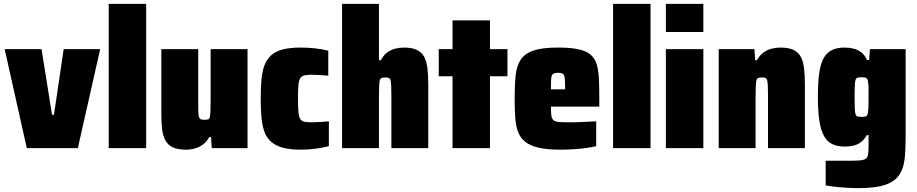

<svg xmlns="http://www.w3.org/2000/svg" viewBox="-20 -763 4724 989"><path d="M118 0 4 -510H194L248 -172H258L308 -510H496L381 0Z M540 0V-743H733V0Z M938 8Q896 8 870.5 -4Q845 -16 832 -39.5Q819 -63 815 -98.5Q811 -134 811 -182V-510H1001V-240Q1001 -207 1001.5 -188Q1002 -169 1005 -160Q1008 -151 1014.5 -148.5Q1021 -146 1033 -146Q1045 -146 1051.5 -148Q1058 -150 1060.5 -159Q1063 -168 1064 -189Q1065 -210 1065 -247V-510H1255V0H1071L1067 -57H1058Q1045 -33 1026 -19Q1007 -5 984.5 1.5Q962 8 938 8Z M1529 8Q1472 8 1434 -3Q1396 -14 1373.5 -35.5Q1351 -57 1340.5 -88.5Q1330 -120 1326.5 -162Q1323 -204 1323 -255Q1323 -308 1326.5 -350.5Q1330 -393 1341.5 -424.5Q1353 -456 1375.5 -477Q1398 -498 1435.5 -508Q1473 -518 1529 -518Q1567 -518 1602.5 -514Q1638 -510 1671 -502V-373Q1652 -375 1628.5 -376.5Q1605 -378 1584 -378Q1561 -378 1547 -374.5Q1533 -371 1526 -359Q1519 -347 1517 -322.5Q1515 -298 1515 -255Q1515 -213 1517 -188.5Q1519 -164 1525.5 -152Q1532 -140 1546 -136.5Q1560 -133 1584 -133Q1602 -133 1626 -134.5Q1650 -136 1674 -138V-10Q1638 -1 1601.5 3.5Q1565 8 1529 8Z M1742 0V-743H1932V-453H1942Q1955 -478 1973.5 -492Q1992 -506 2014.5 -512Q2037 -518 2060 -518Q2101 -518 2126 -506.5Q2151 -495 2164 -472Q2177 -449 2181.5 -413Q2186 -377 2186 -329V0H1996V-271Q1996 -304 1995 -322.5Q1994 -341 1991.5 -350Q1989 -359 1982.5 -361.5Q1976 -364 1965 -364Q1953 -364 1946 -361.5Q1939 -359 1936.5 -349.5Q1934 -340 1933 -320Q1932 -300 1932 -264V0Z M2311 0V-370H2240V-510H2311V-658H2504V-510H2594V-370H2504V0Z M2870 8Q2800 8 2755.5 -2Q2711 -12 2685.5 -32.5Q2660 -53 2648.5 -84Q2637 -115 2634 -157.5Q2631 -200 2631 -254Q2631 -324 2636 -374Q2641 -424 2662.5 -456Q2684 -488 2729 -503Q2774 -518 2854 -518Q2918 -518 2958.5 -509.5Q2999 -501 3021.5 -482Q3044 -463 3053.5 -432Q3063 -401 3065 -357Q3067 -313 3067 -254V-214H2818Q2818 -185 2820 -168.5Q2822 -152 2831 -144Q2840 -136 2860.5 -134.5Q2881 -133 2916 -133Q2931 -133 2952 -133.5Q2973 -134 2998.5 -135.5Q3024 -137 3051 -138V-10Q3032 -5 3002.5 -1Q2973 3 2938.5 5.5Q2904 8 2870 8ZM2891 -290V-303Q2891 -333 2890 -350Q2889 -367 2885.5 -375Q2882 -383 2874 -385.5Q2866 -388 2854 -388Q2841 -388 2833.5 -385Q2826 -382 2822.5 -374Q2819 -366 2818.5 -348.5Q2818 -331 2818 -303H2902Z M3138 0V-743H3331V0Z M3410 -598V-743H3603V-598ZM3410 0V-510H3603V0Z M3682 0V-510H3866L3870 -453H3879Q3893 -478 3912 -492Q3931 -506 3953.5 -512Q3976 -518 3999 -518Q4041 -518 4066 -506.5Q4091 -495 4104 -472Q4117 -449 4121.5 -413Q4126 -377 4126 -329V0H3936V-271Q3936 -304 3935 -322.5Q3934 -341 3931.5 -350Q3929 -359 3922.5 -361.5Q3916 -364 3905 -364Q3893 -364 3886 -361.5Q3879 -359 3876.5 -349.5Q3874 -340 3873 -320Q3872 -300 3872 -264V0Z M4404 206Q4371 206 4338.5 204Q4306 202 4279 199Q4252 196 4233 192V65Q4253 65 4273 65Q4293 65 4313 65Q4333 65 4353 65Q4391 65 4411.5 63Q4432 61 4441 53.5Q4450 46 4452 29Q4454 12 4454 -18V-67H4445Q4432 -44 4415 -31Q4398 -18 4377 -13Q4356 -8 4332 -8Q4294 -8 4267.5 -20.5Q4241 -33 4224.5 -62.5Q4208 -92 4200.5 -141Q4193 -190 4193 -264Q4193 -341 4200.5 -390.5Q4208 -440 4225 -467.5Q4242 -495 4268 -506.5Q4294 -518 4331 -518Q4355 -518 4377 -512.5Q4399 -507 4417 -493Q4435 -479 4446 -454H4457L4461 -510H4645V-56Q4645 9 4639.5 57.5Q4634 106 4611.5 139Q4589 172 4540 189Q4491 206 4404 206ZM4419 -161Q4436 -161 4442.5 -165Q4449 -169 4451 -185Q4453 -195 4453.5 -214.5Q4454 -234 4454 -263Q4454 -291 4454 -309Q4454 -327 4452 -336Q4450 -356 4443 -360.5Q4436 -365 4419 -365Q4405 -365 4397.5 -363Q4390 -361 4387 -351.5Q4384 -342 4383 -321Q4382 -300 4382 -263Q4382 -226 4383 -205Q4384 -184 4387 -174.5Q4390 -165 4397.5 -163Q4405 -161 4419 -161Z"/></svg>

Font: Saira SemiCondensed Black
Style: Regular
Weight: 900
Width: 4
Designer: Hector Gatti with collaboration of the Omnibus-Type team
Foundry: Omnibus-Type
Version: Version 1.101